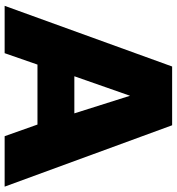

<svg xmlns="http://www.w3.org/2000/svg" viewBox="12 -756 744 807"><g transform="rotate(90 383.5 -352.0)"><path d="M552 0 503 -138H251L203 0H4L259 -704H506L764 0ZM300 -293H456L382 -527Z"/></g></svg>

Font: Prodigy Sans ExtraBold
Style: Regular
Weight: 800
Designer: Wei Huang
Foundry: Wei Huang
Version: Version 1.003; ttfautohint (v1.8.3)